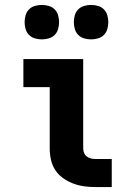

<svg xmlns="http://www.w3.org/2000/svg" viewBox="-20 -760 540 780"><path d="M370 0Q346 0 323 -3Q300 -6 278.5 -14Q257 -22 237.5 -35.5Q218 -49 205 -68.5Q192 -88 187 -111Q182 -134 182 -157V-406H75V-520H318V-157Q318 -147 322 -138Q326 -129 333.5 -123.5Q341 -118 350.5 -116Q360 -114 370 -114H434V0ZM350 -600Q336 -600 322 -604Q308 -608 298 -618Q288 -628 284 -642Q280 -656 280 -670Q280 -684 284 -698Q288 -712 298 -722Q308 -732 322 -736Q336 -740 350 -740Q364 -740 378 -736Q392 -732 402 -722Q412 -712 416 -698Q420 -684 420 -670Q420 -656 416 -642Q412 -628 402 -618Q392 -608 378 -604Q364 -600 350 -600ZM150 -600Q136 -600 122 -604Q108 -608 98 -618Q88 -628 84 -642Q80 -656 80 -670Q80 -684 84 -698Q88 -712 98 -722Q108 -732 122 -736Q136 -740 150 -740Q164 -740 178 -736Q192 -732 202 -722Q212 -712 216 -698Q220 -684 220 -670Q220 -656 216 -642Q212 -628 202 -618Q192 -608 178 -604Q164 -600 150 -600Z"/></svg>

Font: Iosevka SS18 Heavy
Style: Regular
Weight: 900
Monospace: yes
Designer: Belleve Invis
Foundry: Belleve Invis
Version: Version 25.1.1; ttfautohint (v1.8.4)